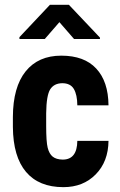

<svg xmlns="http://www.w3.org/2000/svg" viewBox="-20 -770 500 800"><path d="M241.2 -105Q301.3 -105 302.2 -183.1H432.1Q431.2 -96.7 378.9 -43.5Q326.7 9.8 244.1 9.8Q142.1 9.8 88.4 -53.7Q34.7 -117.2 33.7 -240.7V-282.7Q34.2 -407.2 86.9 -472.7Q139.6 -538.1 235.4 -538.1Q331.1 -538.1 380.9 -484.4Q431.2 -430.7 432.1 -331.1H302.2Q301.8 -375.5 287.6 -399.4Q273.4 -423.3 239.3 -423.3Q205.1 -422.9 189 -397.5Q173.3 -372.1 172.4 -298.3V-244.6Q172.4 -179.7 178.7 -154.3Q185.1 -128.9 199.7 -117.2Q214.4 -105.5 241.2 -105ZM396.5 -607.4H288.6L227.5 -677.7L166.5 -607.4H61V-615.2L188 -750H267.1L396.5 -613.3Z"/></svg>

Font: RobotoCondensed-Bold
Style: Bold
Weight: 700
Designer: Google
Version: Version 2.001240; 2014